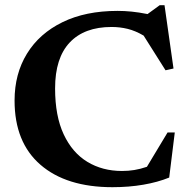

<svg xmlns="http://www.w3.org/2000/svg" viewBox="-20 -726 746 758"><path d="M461.5 -51Q487 -51 510.2 -54.8Q533.5 -58.5 560 -67.5L641.5 -203H670L648 -25Q602.5 -6.5 545.8 3.2Q489 13 424 13Q242 13 139.8 -75.5Q37.5 -164 37.5 -329Q37.5 -434.5 86.5 -514.2Q135.5 -594 226.8 -638.5Q318 -683 444 -683Q472 -683 499.5 -680.2Q527 -677.5 562.5 -670.5L610.5 -705.5H629.5L665 -455.5L633.5 -448.5L547 -585.5Q514.5 -604.5 484 -612Q453.5 -619.5 420.5 -619.5Q313 -619.5 255.2 -558.2Q197.5 -497 197.5 -377Q197.5 -268 231.5 -195.5Q265.5 -123 325 -87Q384.5 -51 461.5 -51Z"/></svg>

Font: Newsreader Text
Style: Bold
Weight: 700
Designer: Hugues Gentile
Foundry: Production Type
Version: Version 1.001